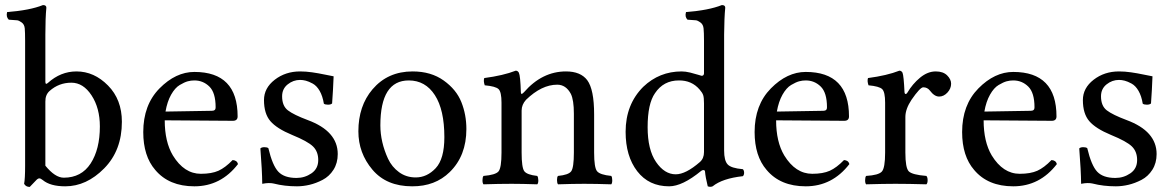

<svg xmlns="http://www.w3.org/2000/svg" viewBox="-20 -718 4578 750"><path d="M173.8 -362.8Q156.7 -347.7 157.2 -320.8V-70.8Q195.3 -23.9 229 -23.9Q297.9 -23.9 334 -79.3Q370.1 -134.8 370.1 -224.1Q370.1 -295.9 337.6 -345.5Q305.2 -395 258.8 -395Q210 -395 173.8 -362.8ZM167 -394Q216.8 -439 278.8 -439Q347.7 -439 401.9 -384Q456.1 -329.1 456.1 -242.2Q456.1 -130.4 387 -60.3Q317.9 9.8 234.9 9.8Q176.3 9.8 147 -14.6Q138.7 -21.5 133.1 -21.2Q127.4 -21 119.6 -12.2Q112.3 -3.9 96.2 12.2Q81.1 12.2 74.2 0Q78.1 -19 78.1 -70.8V-559.1Q78.1 -591.3 76.7 -607.2Q75.2 -623 64.2 -630.6Q53.2 -638.2 47.1 -638.7Q41 -639.2 14.2 -641.1Q2.9 -652.3 7.8 -670.9Q96.7 -677.7 147.9 -698.2Q161.1 -698.2 161.1 -688Q157.2 -647.9 157.2 -583V-398.9Q157.2 -385.3 167 -394Z M626.5 -282.2 807.6 -285.2Q822.8 -285.2 822.3 -298.8Q822.3 -356 797.9 -379.9Q773.4 -403.8 739.3 -403.8Q726.1 -403.8 713.4 -400.4Q700.7 -397 682.1 -386Q663.6 -375 648.4 -348.1Q633.3 -321.3 626.5 -282.2ZM888.7 -92.8Q905.8 -91.8 909.7 -77.1Q842.8 9.8 739.3 9.8Q640.1 9.8 586.4 -54.2Q539.6 -108.4 539.6 -202.1Q539.6 -308.1 603 -372.6Q666.5 -437 739.3 -437Q908.2 -437 908.2 -263.2Q908.2 -246.1 889.6 -246.1L623.5 -248Q623.5 -164.1 655.3 -110.8Q699.2 -39.1 764.6 -39.1Q806.6 -39.1 833.3 -51Q859.9 -63 888.7 -92.8Z M997.1 -138.2Q1002 -143.1 1012.7 -143.1Q1023.4 -143.1 1028.3 -139.2Q1044.4 -71.3 1067.4 -47.1Q1090.3 -22.9 1138.2 -22.9Q1170.4 -22.9 1196.8 -41Q1223.1 -59.1 1223.1 -92.8Q1223.1 -126 1202.6 -146Q1182.1 -166 1121.1 -190.9Q1061 -215.8 1036.1 -244.9Q1011.2 -273.9 1011.2 -327.1Q1011.2 -374 1053.2 -406.5Q1095.2 -439 1152.3 -439Q1175.3 -439 1199.2 -435.5Q1223.1 -432.1 1249.8 -426.5Q1276.4 -420.9 1283.2 -419.9Q1281.2 -366.7 1277.3 -314Q1272.5 -309.1 1261.2 -309.1Q1250 -309.1 1245.1 -313Q1240.2 -342.8 1228.8 -362.8Q1217.3 -382.8 1201.7 -391.4Q1186 -399.9 1174.6 -402.8Q1163.1 -405.8 1152.3 -405.8Q1125.5 -405.8 1103.8 -388.4Q1082 -371.1 1082 -341.8Q1082 -304.2 1104.7 -286.9Q1127.4 -269.5 1182.1 -249Q1299.3 -205.6 1299.3 -116.2Q1299.3 -81.1 1282.7 -54.9Q1266.1 -28.8 1240.2 -15.4Q1214.4 -2 1189.2 3.9Q1164.1 9.8 1140.1 9.8Q1091.3 9.8 1049.3 -1Q1042.5 -2.9 1029.3 -2.9Q1019.5 -2.9 1004.4 0Q1003.9 -52.2 997.1 -138.2Z M1379.9 -205.1Q1379.9 -304.2 1435.1 -369.1Q1494.6 -439 1591.8 -439Q1663.6 -439 1713.1 -403.6Q1762.7 -368.2 1782.2 -319.1Q1801.8 -270 1801.8 -213.9Q1801.8 -109.4 1736.8 -45.9Q1679.7 10.3 1589.8 9.8Q1489.7 9.8 1434.8 -55.2Q1379.9 -120.1 1379.9 -205.1ZM1576.7 -403.8Q1465.8 -403.8 1465.8 -228Q1465.8 -195.8 1473.4 -162.8Q1481 -129.9 1495.8 -97.9Q1510.7 -65.9 1538.8 -45.4Q1566.9 -24.9 1604 -24.9Q1647.9 -24.9 1681.9 -61Q1715.8 -97.2 1715.8 -182.1Q1715.8 -289.1 1678.7 -346.4Q1641.6 -403.8 1576.7 -403.8Z M2026.9 -357.9Q2097.7 -439 2190.9 -439Q2248 -439 2273.9 -404.8Q2300.8 -368.7 2300.8 -271V-122.1Q2300.8 -63 2312.3 -49.1Q2323.7 -35.2 2367.7 -30.8Q2371.6 -25.9 2371.6 -13.9Q2371.6 -2 2367.7 2Q2307.6 0 2261.7 0Q2219.7 0 2159.7 2Q2155.8 -2.9 2155.8 -14.9Q2155.8 -26.9 2159.7 -30.8Q2200.7 -34.7 2211.2 -48.8Q2221.7 -63 2221.7 -122.1V-273.9Q2221.7 -327.1 2210 -351.1Q2190.9 -387.2 2156.7 -387.2Q2095.7 -387.2 2034.7 -328.1Q2017.6 -309.1 2017.6 -286.1V-122.1Q2017.6 -63 2028.1 -49.1Q2038.6 -35.2 2078.6 -30.8Q2082.5 -25.9 2082.8 -13.9Q2083 -2 2078.6 2Q2018.6 0 1979 0Q1929.2 0 1868.7 2Q1864.7 -2 1864.7 -13.9Q1864.7 -25.9 1868.7 -30.8Q1915.5 -34.7 1927.2 -48.3Q1939 -62 1939 -122.1V-316.9Q1939 -358.9 1927.5 -369.9Q1916 -380.9 1873.5 -384.8Q1867.7 -401.9 1871.6 -413.1Q1945.8 -422.9 1994.6 -441.9Q2002.4 -441.9 2006.8 -434.1Q2012.7 -421.9 2014.6 -357.9Q2014.6 -344.7 2026.9 -357.9Z M2730 -124V-314Q2730 -336.9 2726.8 -346.4Q2723.6 -356 2712.9 -368.2Q2682.1 -404.3 2631.8 -403.8Q2571.8 -403.8 2538.6 -354Q2509.8 -313 2509.8 -221.2Q2509.8 -133.3 2542.7 -85.2Q2575.7 -37.1 2619.6 -37.1Q2658.7 -37.1 2713.9 -85Q2730 -99.1 2730 -124ZM2718.8 -50.3Q2645.5 9.8 2593.8 9.8Q2514.6 9.8 2469.2 -49.1Q2423.8 -107.9 2423.8 -203.1Q2423.8 -310.1 2492.7 -378.9Q2555.7 -439 2642.6 -439Q2657.7 -439 2675.8 -434.6Q2693.8 -430.2 2706.8 -426Q2719.7 -421.9 2720.7 -421.9Q2729.5 -421.9 2730 -431.2V-559.1Q2730 -591.3 2728.3 -607.2Q2726.6 -623 2715.6 -630.6Q2704.6 -638.2 2698.7 -638.7Q2692.9 -639.2 2665.5 -641.1Q2654.3 -652.3 2659.7 -670.9Q2748.5 -677.7 2799.8 -698.2Q2813 -698.2 2813 -688Q2809.1 -647.9 2808.6 -583V-129.9Q2808.6 -90.8 2822.3 -75.9Q2835.9 -61 2881.8 -57.1Q2886.7 -52.2 2886.7 -43.2Q2886.7 -34.2 2881.8 -29.8Q2801.8 -21 2763.7 9.8Q2754.9 13.7 2744.6 9.8Q2735.8 -25.4 2733.9 -48.8Q2732.9 -53.7 2727.8 -53.7Q2722.7 -53.7 2718.8 -50.3Z M3014.6 -282.2 3195.8 -285.2Q3210.9 -285.2 3210.4 -298.8Q3210.4 -356 3186 -379.9Q3161.6 -403.8 3127.4 -403.8Q3114.3 -403.8 3101.6 -400.4Q3088.9 -397 3070.3 -386Q3051.8 -375 3036.6 -348.1Q3021.5 -321.3 3014.6 -282.2ZM3276.9 -92.8Q3293.9 -91.8 3297.9 -77.1Q3231 9.8 3127.4 9.8Q3028.3 9.8 2974.6 -54.2Q2927.7 -108.4 2927.7 -202.1Q2927.7 -308.1 2991.2 -372.6Q3054.7 -437 3127.4 -437Q3296.4 -437 3296.4 -263.2Q3296.4 -246.1 3277.8 -246.1L3011.7 -248Q3011.7 -164.1 3043.5 -110.8Q3087.4 -39.1 3152.8 -39.1Q3194.8 -39.1 3221.4 -51Q3248 -63 3276.9 -92.8Z M3513.2 -357.9Q3513.2 -353 3516.4 -351.1Q3519.5 -349.1 3524.4 -356Q3544.4 -390.1 3574 -414.6Q3603.5 -439 3635.3 -439Q3664.1 -439 3679.7 -423.6Q3695.3 -408.2 3695.3 -391.1Q3695.3 -372.1 3680.9 -356.4Q3666.5 -340.8 3648.4 -340.8Q3629.9 -340.8 3612.3 -364.3Q3602.5 -377 3586.4 -377Q3574.2 -377 3540.5 -328.1Q3516.6 -292 3516.6 -261.2V-122.1Q3516.6 -62 3530 -48.6Q3543.5 -35.2 3598.6 -30.8Q3603.5 -25.9 3603.5 -13.9Q3603.5 -2 3598.6 2Q3528.8 0 3477.5 0Q3433.6 0 3363.3 2Q3359.4 -2 3359.4 -13.9Q3359.4 -25.9 3363.3 -30.8Q3412.1 -33.7 3424.8 -47.9Q3437.5 -62 3437.5 -122.1V-316.9Q3437.5 -358.9 3426 -369.9Q3414.6 -380.9 3372.6 -384.8Q3366.7 -401.9 3370.6 -413.1Q3444.8 -422.9 3493.2 -441.9Q3501 -441.9 3505.4 -434.1Q3510.3 -421.9 3513.2 -357.9Z M3825.2 -282.2 4006.3 -285.2Q4021.5 -285.2 4021 -298.8Q4021 -356 3996.6 -379.9Q3972.2 -403.8 3938 -403.8Q3924.8 -403.8 3912.1 -400.4Q3899.4 -397 3880.9 -386Q3862.3 -375 3847.2 -348.1Q3832 -321.3 3825.2 -282.2ZM4087.4 -92.8Q4104.5 -91.8 4108.4 -77.1Q4041.5 9.8 3938 9.8Q3838.9 9.8 3785.2 -54.2Q3738.3 -108.4 3738.3 -202.1Q3738.3 -308.1 3801.8 -372.6Q3865.2 -437 3938 -437Q4106.9 -437 4106.9 -263.2Q4106.9 -246.1 4088.4 -246.1L3822.3 -248Q3822.3 -164.1 3854 -110.8Q3897.9 -39.1 3963.4 -39.1Q4005.4 -39.1 4032 -51Q4058.6 -63 4087.4 -92.8Z M4195.8 -138.2Q4200.7 -143.1 4211.4 -143.1Q4222.2 -143.1 4227.1 -139.2Q4243.2 -71.3 4266.1 -47.1Q4289.1 -22.9 4336.9 -22.9Q4369.1 -22.9 4395.5 -41Q4421.9 -59.1 4421.9 -92.8Q4421.9 -126 4401.4 -146Q4380.9 -166 4319.8 -190.9Q4259.8 -215.8 4234.9 -244.9Q4210 -273.9 4210 -327.1Q4210 -374 4252 -406.5Q4293.9 -439 4351.1 -439Q4374 -439 4397.9 -435.5Q4421.9 -432.1 4448.5 -426.5Q4475.1 -420.9 4481.9 -419.9Q4480 -366.7 4476.1 -314Q4471.2 -309.1 4460 -309.1Q4448.7 -309.1 4443.8 -313Q4439 -342.8 4427.5 -362.8Q4416 -382.8 4400.4 -391.4Q4384.8 -399.9 4373.3 -402.8Q4361.8 -405.8 4351.1 -405.8Q4324.2 -405.8 4302.5 -388.4Q4280.8 -371.1 4280.8 -341.8Q4280.8 -304.2 4303.5 -286.9Q4326.2 -269.5 4380.9 -249Q4498 -205.6 4498 -116.2Q4498 -81.1 4481.4 -54.9Q4464.8 -28.8 4439 -15.4Q4413.1 -2 4387.9 3.9Q4362.8 9.8 4338.9 9.8Q4290 9.8 4248 -1Q4241.2 -2.9 4228 -2.9Q4218.3 -2.9 4203.1 0Q4202.6 -52.2 4195.8 -138.2Z"/></svg>

Font: Linux Libertine
Style: Regular
Weight: 400
Designer: Philipp H. Poll
Foundry: Philipp H. Poll
Version: Version 5.3.0 ; ttfautohint (v0.9)